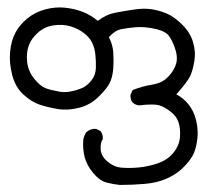

<svg xmlns="http://www.w3.org/2000/svg" viewBox="-20 -240 564 528"><path d="M309.6 268.6Q290 266.6 272 261.7Q253.9 256.8 236.3 235.8Q218.8 214.8 212.9 192.4Q207 169.9 209 144.5Q210.9 133.8 216.8 124Q228.5 113.3 244.1 114.3L255.9 120.1Q263.7 128.9 262.7 142.6Q255.9 151.4 256.8 170.4Q257.8 189.5 275.4 204.1Q293 218.8 311 220.7Q329.1 222.7 353.5 221.2Q377.9 219.7 403.8 212.4Q429.7 205.1 445.3 191.9Q460.9 178.7 469.2 160.2Q477.5 141.6 474.6 113.8Q471.7 85.9 453.1 70.3Q434.6 54.7 418.5 49.8Q402.3 44.9 362.3 49.8Q352.5 48.8 344.7 42Q337.9 34.2 338.9 20.5L344.7 7.8Q371.1 -2.9 398.9 -7.3Q426.8 -11.7 443.4 -29.8Q460 -47.9 464.8 -66.4Q469.7 -85 459.5 -112.3Q449.2 -139.6 437.5 -148.4Q425.8 -157.2 399.4 -162.1Q373 -167 351.6 -165Q330.1 -163.1 313 -159.7Q295.9 -156.2 279.3 -137.7Q290 -118.2 291.5 -95.7Q293 -73.2 291.5 -52.2Q290 -31.2 283.2 -15.1Q276.4 1 252.4 24.9Q228.5 48.8 196.8 56.6Q165 64.5 137.2 59.6Q109.4 54.7 87.9 47.4Q66.4 40 44.4 20Q22.5 0 13.7 -33.2Q4.9 -66.4 7.8 -97.2Q10.7 -127.9 22 -149.4Q33.2 -170.9 54.2 -188.5Q75.2 -206.1 103.5 -213.9Q131.8 -221.7 159.2 -218.8Q186.5 -215.8 208.5 -207Q230.5 -198.2 249 -182.6Q271.5 -200.2 297.4 -205.1Q323.2 -210 349.6 -213.9Q376 -217.8 397.9 -214.4Q419.9 -210.9 439.9 -202.1Q460 -193.4 481.9 -171.4Q503.9 -149.4 511.2 -123Q518.6 -96.7 514.6 -72.8Q510.7 -48.8 503.9 -32.7Q497.1 -16.6 464.8 19.5Q484.4 29.3 499 47.9Q513.7 66.4 519.5 91.8Q525.4 117.2 522.9 139.6Q520.5 162.1 514.2 178.7Q507.8 195.3 488.3 216.3Q468.8 237.3 440.9 250Q413.1 262.7 378.9 265.6Q344.7 268.6 309.6 268.6ZM206.1 2Q220.7 -4.9 231.9 -19.5Q243.2 -34.2 243.7 -53.7Q244.1 -73.2 242.2 -90.8Q240.2 -108.4 233.4 -122.6Q226.6 -136.7 210.9 -148.9Q195.3 -161.1 174.3 -167.5Q153.3 -173.8 128.4 -170.4Q103.5 -167 85 -150.9Q66.4 -134.8 59.1 -114.7Q51.8 -94.7 54.7 -69.3Q57.6 -43.9 74.2 -23.4Q90.8 -2.9 105 2.4Q119.1 7.8 144.5 12.2Q169.9 16.6 206.1 2Z"/></svg>

Font: JasonHandwriting1
Style: Regular
Weight: 400
Version: Version 1.48.20